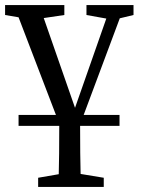

<svg xmlns="http://www.w3.org/2000/svg" viewBox="-20 -495 555 755"><path d="M320 -436V-475H505V-436L451 -423L309 -43H450V0H295Q295 62 295.5 107Q296 152 297 189L388 204V240H130V204L211 190Q212 153 212.5 108Q213 63 213 0H53V-43H200L53 -427L0 -436V-475H233V-436L152 -424L275 -71L398 -422Z"/></svg>

Font: Source Serif 4
Style: Regular
Weight: 400
Designer: Frank Grießhammer
Foundry: Adobe
Version: Version 4.005;hotconv 1.1.0;makeotfexe 2.6.0